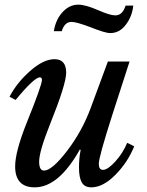

<svg xmlns="http://www.w3.org/2000/svg" viewBox="-20 -794 633 824"><path d="M169 -62Q203 -62 267.5 -146Q332 -230 369 -330L443 -530H536L462 -301Q404 -120 404 -91Q404 -65 422 -65Q442 -65 474.5 -100.5Q507 -136 526 -181L556 -166Q528 -97 475 -43.5Q422 10 372 10Q343 10 331 -11Q319 -32 319 -75Q319 -115 326 -150L323 -153Q232 10 129 10Q45 10 45 -80Q45 -143 95 -268Q160 -429 160 -451Q160 -462 151 -462Q127 -462 47 -365L21 -379Q53 -440 110 -490Q167 -540 214 -540Q264 -540 264 -482Q264 -433 194 -259Q148 -144 148 -100Q148 -62 169 -62ZM211 -660Q219 -710 248.5 -742Q278 -774 316 -774Q347 -774 402 -750Q452 -728 475 -728Q506 -728 519 -770H552Q547 -723 520 -688Q493 -652 453 -652Q431 -652 369 -677Q308 -700 287 -700Q257 -700 245 -660Z"/></svg>

Font: Libre Baskerville
Style: Italic
Weight: 400
Italic angle: -15°
Designer: Pablo Impallari, Rodrigo Fuenzalida
Foundry: Pablo Impallari, Rodrigo Fuenzalida
Version: Version 1.051;Glyphs 3.2.3 (3260)